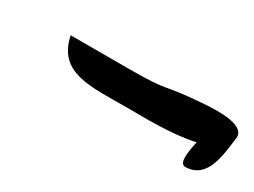

<svg xmlns="http://www.w3.org/2000/svg" viewBox="-29 -637 692 524"><g transform="rotate(30 317.0 -375.0)"><path d="M101.5 -442C123.6 -334.6 221.4 -348 338.5 -348C377.1 -348 473.2 -344.4 545.3 -360.9C537.5 -323.6 531.4 -286.5 552.7 -287C619.7 -288.7 625.6 -364.6 633.4 -425C638.8 -467.1 555.8 -464.8 515.1 -462C368.9 -452 426 -442 278.5 -442Z"/></g></svg>

Font: Rocketfuel
Style: Italic
Weight: 400
Designer: Mew Too
Foundry: Cannot Into Space Fonts.
Version: Version 0.27